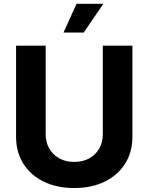

<svg xmlns="http://www.w3.org/2000/svg" viewBox="-20 -964 769 995"><path d="M512.7 -727.5H666.2V-255.5Q666.2 -175.8 628.5 -116Q590.8 -56.2 522.9 -22.9Q455.1 10.4 364.6 10.4Q274.2 10.4 206.4 -22.9Q138.6 -56.2 100.9 -116Q63.3 -175.8 63.3 -255.5V-727.5H216.8V-268.2Q216.8 -226.4 235.3 -194.1Q253.7 -161.8 287 -143.4Q320.2 -125 364.6 -125Q409.4 -125 442.6 -143.4Q475.8 -161.8 494.2 -194.1Q512.7 -226.4 512.7 -268.2ZM309 -795.3 376.8 -944.3H515.4L414.1 -795.3Z"/></svg>

Font: Inter V
Style: 
Weight: 400
Designer: Rasmus Andersson
Foundry: rsms
Version: Version 4.000;git-a3f224843